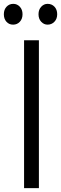

<svg xmlns="http://www.w3.org/2000/svg" viewBox="-33 -977 317 997"><path d="M35 -849Q14 -849 0.5 -864Q-13 -879 -13 -903Q-13 -927 1 -942Q15 -957 36 -957Q56 -957 70 -942Q84 -927 84 -903Q84 -879 70 -864Q56 -849 35 -849ZM214 -849Q195 -849 181 -864Q167 -879 167 -903Q167 -927 181 -942Q195 -957 214 -957Q236 -957 250 -942Q264 -927 264 -903Q264 -879 249.5 -864Q235 -849 214 -849ZM169 -768V0H92V-768Z"/></svg>

Font: Yaldevi
Style: Regular
Weight: 400
Designer: Sol Matas, Rajitha Manaperi, Kosala Senevirathne
Foundry: Mooniak
Version: Version 1.100